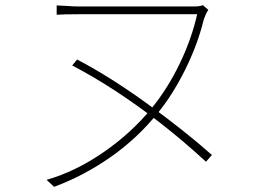

<svg xmlns="http://www.w3.org/2000/svg" viewBox="-20 -696 1040 742"><path d="M766 -615Q743 -522 695.5 -426.5Q648 -331 592 -262Q512 -162 407.5 -89Q303 -16 189 26L160 -1Q272 -33 380.5 -108Q489 -183 567 -279Q628 -354 674 -449Q720 -544 742 -641H691H607H507H408H328H283Q225 -641 199 -639V-675L239 -673Q265 -671 283 -671H328H408H507H605H685H728Q753 -671 764 -676L785 -658Q773 -639 766 -615ZM799 -97 776 -71Q688 -152 598 -222Q422 -358 259 -443L278 -466Q406 -399 549.5 -295Q693 -191 799 -97Z"/></svg>

Font: Merged Yaku Han JP Thin
Style: Regular
Weight: 250
Designer: Ryoko NISHIZUKA 西塚涼子 (kana, bopomofo & ideographs); Paul D. Hunt (Latin, Greek & Cyrillic); Sandoll Communications 산돌커뮤니
Foundry: Adobe
Version: Version 2.004